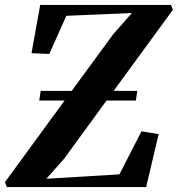

<svg xmlns="http://www.w3.org/2000/svg" viewBox="-38 -763 725 783"><path d="M-10 0 -18 -20 225.5 -353H122L128 -392.5H254.5L424.5 -624.5L500 -710L232.5 -698.5L163 -543L90.5 -546L126 -743H659L667 -723L425.5 -392.5H522L516 -353H396.5L223 -115L151 -34L449 -52L539 -227.5L609 -216L558 0Z"/></svg>

Font: Merriweather 120pt
Style: Bold Italic
Weight: 700
Italic angle: -7.8°
Version: Version 2.101